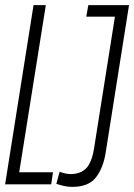

<svg xmlns="http://www.w3.org/2000/svg" viewBox="-26 -720 524 750"><path d="M-6 0 105 -700H153L49 -47H181L174 0ZM194 -2 207 -49Q231 -40 250 -40Q288 -40 310 -62Q332 -84 341 -138L423 -655H311L319 -700H478L387 -125Q378 -66 349.5 -28Q321 10 256 10Q239 10 224 6.5Q209 3 194 -2Z"/></svg>

Font: Georama ExtraCondensed Light
Style: Italic
Weight: 300
Width: 2
Italic angle: -9°
Designer: Jean-Baptiste Levee
Foundry: Production Type
Version: Version 1.000